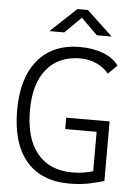

<svg xmlns="http://www.w3.org/2000/svg" viewBox="-60 -943 706 999"><g transform="rotate(5 293.0 -444.0)"><path d="M339.4 9.8Q192.9 9.8 114.7 -82.3Q36.6 -174.3 36.6 -347.7Q36.6 -517.1 115 -610.1Q193.4 -703.1 335.4 -703.1Q403.8 -703.1 456.5 -682.4Q509.3 -661.6 536.6 -623.5L490.2 -577.6Q463.9 -609.4 425 -626.7Q386.2 -644 341.3 -644Q228 -644 165.5 -567.6Q103 -491.2 103 -352.5Q103 -206.1 167.2 -127.7Q231.4 -49.3 351.1 -49.3Q383.3 -49.3 410.4 -54.2Q437.5 -59.1 458.5 -64.9V-271H294.4V-330.6H521V-19.5Q500.5 -13.2 451.7 -1.7Q402.8 9.8 339.4 9.8ZM168 -771.5 303.2 -898.4H357.9L493.2 -771.5H415.5L330.6 -855.5L245.6 -771.5Z"/></g></svg>

Font: CaskaydiaMono NF Light
Style: Regular
Weight: 300
Designer: Aaron Bell
Foundry: Saja Typeworks
Version: Version 2111.001; ttfautohint (v1.8.4);Nerd Fonts 3.1.1